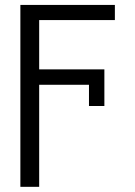

<svg xmlns="http://www.w3.org/2000/svg" viewBox="-20 -550 539 768"><path d="M439.5 -469.7H136.7V-272.5H397.5V-126H335.9V-210.9H136.7V197.3H61.5V-530.3H439.5Z"/></svg>

Font: Pretendard GOV Light
Style: Regular
Weight: 300
Designer: Base glyphs from Inter by Rasmus Andersson; Hangeul glyphs from Noto Sans CJK(Source Han Sans) by Jang Soo-young and Kan
Foundry: Kil Hyung-jin
Version: Version 1.309